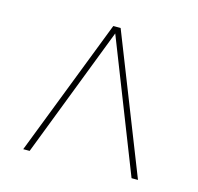

<svg xmlns="http://www.w3.org/2000/svg" viewBox="-75 -792 624 606"><g transform="rotate(15 237.5 -489.5)"><path d="M50 -265 224 -714H248L425 -265H404L236 -693L71 -265Z"/></g></svg>

Font: Noto Serif Display SemiCondensed Black
Style: Regular
Weight: 900
Width: 4
Designer: Monotype Design Team
Foundry: Monotype Imaging Inc.
Version: Version 2.009